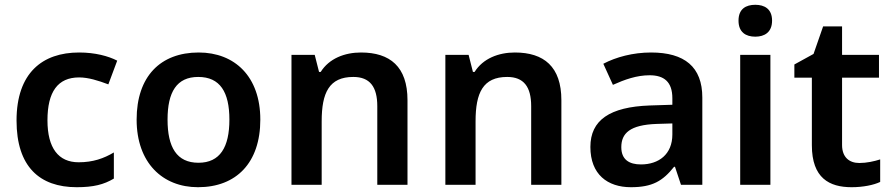

<svg xmlns="http://www.w3.org/2000/svg" viewBox="-20 -837 3720 801"><path d="M300 -56C370 -56 413 -67 455 -92V-201C413 -176 368 -160 308 -160C224 -160 178 -219 178 -335C178 -454 221 -514 310 -514C348 -514 390 -501 432 -485L469 -584C432 -603 377 -618 310 -618C157 -618 49 -533 49 -334C49 -142 145 -56 300 -56Z M1066 -338C1066 -518 959 -618 809 -618C649 -618 550 -518 550 -338C550 -158 658 -56 806 -56C966 -56 1066 -158 1066 -338ZM679 -338C679 -453 717 -516 807 -516C898 -516 937 -453 937 -338C937 -223 898 -158 808 -158C717 -158 679 -223 679 -338Z M1486 -618C1418 -618 1353 -593 1318 -537H1311L1293 -608H1196V-66H1322V-331C1322 -450 1353 -516 1454 -516C1523 -516 1554 -475 1554 -394V-66H1680V-419C1680 -559 1607 -618 1486 -618Z M2128 -618C2060 -618 1995 -593 1960 -537H1953L1935 -608H1838V-66H1964V-331C1964 -450 1995 -516 2096 -516C2165 -516 2196 -475 2196 -394V-66H2322V-419C2322 -559 2249 -618 2128 -618Z M2696 -618C2621 -618 2550 -599 2497 -571L2537 -483C2586 -505 2636 -523 2690 -523C2750 -523 2785 -496 2785 -427V-400L2691 -397C2524 -391 2443 -336 2443 -224C2443 -109 2515 -56 2612 -56C2702 -56 2745 -82 2792 -141H2796L2821 -66H2910V-430C2910 -558 2836 -618 2696 -618ZM2719 -320 2785 -322V-276C2785 -193 2728 -151 2654 -151C2605 -151 2572 -171 2572 -223C2572 -281 2608 -316 2719 -320Z M3131 -817C3092 -817 3061 -800 3061 -751C3061 -702 3092 -684 3131 -684C3169 -684 3201 -702 3201 -751C3201 -800 3169 -817 3131 -817ZM3194 -608H3068V-66H3194Z M3565 -157C3523 -157 3493 -181 3493 -232V-513H3647V-608H3493V-727H3414L3374 -612L3294 -568V-513H3367V-231C3367 -94 3440 -56 3533 -56C3580 -56 3625 -65 3652 -78V-172C3627 -164 3596 -157 3565 -157Z"/></svg>

Font: Noto Sans Malayalam UI SemiBold
Style: Regular
Weight: 600
Designer: Jelle Bosma - Monotype Design Team
Foundry: Monotype Imaging Inc.
Version: Version 2.104